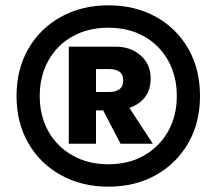

<svg xmlns="http://www.w3.org/2000/svg" viewBox="-20 -690 812 720"><path d="M386 10Q286 10 208 -33.5Q130 -77 86 -153.5Q42 -230 42 -330Q42 -430 86 -506.5Q130 -583 208 -626.5Q286 -670 386 -670Q487 -670 564.5 -627Q642 -584 686 -507.5Q730 -431 730 -330Q730 -230 686 -153.5Q642 -77 564.5 -33.5Q487 10 386 10ZM432 -151 357 -295 444 -318 553 -151ZM386 -74Q463 -74 520.5 -107Q578 -140 610.5 -197.5Q643 -255 643 -330Q643 -405 610.5 -463Q578 -521 520.5 -553.5Q463 -586 386 -586Q310 -586 252 -553.5Q194 -521 161.5 -463Q129 -405 129 -330Q129 -255 161.5 -197.5Q194 -140 252 -107Q310 -74 386 -74ZM238 -151V-515H414Q470 -515 507.5 -482Q545 -449 545 -396Q545 -339 506 -307.5Q467 -276 402 -276H340V-151ZM340 -345H390Q414 -345 428 -355.5Q442 -366 442 -388Q442 -411 428 -421Q414 -431 390 -431H340Z"/></svg>

Font: Kantumruy Pro
Style: Bold
Weight: 700
Version: Version 1.002